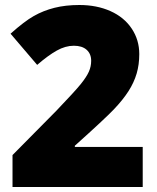

<svg xmlns="http://www.w3.org/2000/svg" viewBox="-20 -744 626 764"><path d="M547.9 0H29.8V-127L204.1 -303.2Q278.8 -381.3 301.8 -409.9Q324.7 -438.5 333.7 -459Q342.8 -479.5 342.8 -502Q342.8 -529.8 324.7 -545.9Q306.6 -562 273.9 -562Q240.2 -562 205.8 -542.7Q171.4 -523.4 127.9 -485.8L22 -609.9Q77.1 -659.2 114.7 -680.4Q152.3 -701.7 196.5 -712.9Q240.7 -724.1 295.9 -724.1Q365.2 -724.1 419.7 -699.7Q474.1 -675.3 504.2 -630.1Q534.2 -585 534.2 -528.8Q534.2 -486.8 523.7 -451.2Q513.2 -415.5 491.2 -381.1Q469.2 -346.7 432.9 -308.6Q396.5 -270.5 277.8 -164.1V-159.2H547.9Z"/></svg>

Font: OpenSansExtrabold
Style: Regular
Weight: 800
Foundry: Ascender Corporation
Version: Version 1.10